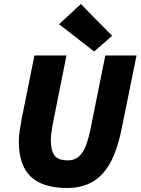

<svg xmlns="http://www.w3.org/2000/svg" viewBox="-20 -927 702 959"><path d="M450 -670 275 -806 384 -907 540 -748ZM88 -332 152 -650H312L242 -300Q239 -280 236.5 -262Q234 -244 234 -226Q234 -176 252 -151Q270 -126 320 -126Q363 -126 389 -162Q415 -198 432 -282L506 -650H662L588 -286Q558 -132 493 -60Q428 12 316 12Q194 12 134 -44.5Q74 -101 74 -222Q74 -245 78.5 -275.5Q83 -306 88 -332Z"/></svg>

Font: TypoPRO Source Sans Pro
Style: Italic
Weight: 900
Italic angle: -11°
Designer: Paul D. Hunt
Foundry: Adobe Systems Incorporated
Version: Version 1.075;PS 2.000;hotconv 1.0.86;makeotf.lib2.5.63406